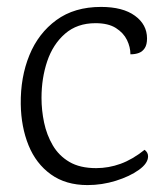

<svg xmlns="http://www.w3.org/2000/svg" viewBox="-20 -520 487 555"><path d="M272 -500Q335 -500 370 -474.5Q405 -449 405 -409Q405 -391 398.5 -381Q392 -371 381.5 -367Q371 -363 357 -363Q357 -384 347 -404.5Q337 -425 315 -439Q293 -453 256 -453Q203 -453 168 -422.5Q133 -392 116.5 -343Q100 -294 100 -237Q100 -201 107.5 -165.5Q115 -130 132.5 -100Q150 -70 180.5 -52Q211 -34 258 -34Q294 -34 328.5 -46.5Q363 -59 398 -87Q403 -83 405.5 -78.5Q408 -74 408 -68Q408 -48 381.5 -29Q355 -10 315 2.5Q275 15 233 15Q170 15 127 -16Q84 -47 62.5 -100Q41 -153 40 -219Q39 -297 65 -360.5Q91 -424 143 -462Q195 -500 272 -500Z"/></svg>

Font: Karma Variable Light
Style: Regular
Weight: 300
Designer: Joana Correia
Foundry: Indian Type Foundry
Version: Version 3.000